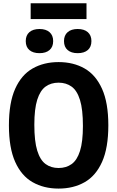

<svg xmlns="http://www.w3.org/2000/svg" viewBox="-20 -1122 704 1152"><path d="M331.5 9.5Q243 9.5 175.8 -28.8Q108.5 -67 71 -150.8Q33.5 -234.5 33.5 -370Q33.5 -505.5 71 -589.2Q108.5 -673 175.8 -711.2Q243 -749.5 331.5 -749.5Q420.5 -749.5 487.5 -711.2Q554.5 -673 592.2 -589.2Q630 -505.5 630 -370Q630 -234.5 592.5 -150.8Q555 -67 487.8 -28.8Q420.5 9.5 331.5 9.5ZM331.5 -114Q377 -114 409.8 -137.5Q442.5 -161 460 -216.2Q477.5 -271.5 477.5 -366.5Q477.5 -465.5 460 -522Q442.5 -578.5 409.8 -602.2Q377 -626 331.5 -626Q286 -626 253.5 -602.5Q221 -579 203.5 -523.8Q186 -468.5 186 -373.5Q186 -274.5 203.5 -218Q221 -161.5 253.5 -137.8Q286 -114 331.5 -114ZM446 -803Q407.5 -803 385.8 -821.8Q364 -840.5 364 -875.5Q364 -910 385.8 -929Q407.5 -948 446 -948Q485 -948 506.8 -929Q528.5 -910 528.5 -875.5Q528.5 -840.5 506.8 -821.8Q485 -803 446 -803ZM217 -803Q178 -803 156.2 -821.8Q134.5 -840.5 134.5 -875.5Q134.5 -910 156.2 -929Q178 -948 217 -948Q255.5 -948 277.2 -929Q299 -910 299 -875.5Q299 -840.5 277.2 -821.8Q255.5 -803 217 -803ZM164 -1007.5V-1102.5H499V-1007.5Z"/></svg>

Font: Encode Sans Cnd
Style: Bold
Weight: 700
Width: 3
Designer: Multiple Designers
Foundry: Impallari Type
Version: Version 3.002; ttfautohint (v1.8.3) -l 8 -r 50 -G 200 -x 14 